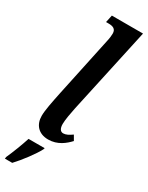

<svg xmlns="http://www.w3.org/2000/svg" viewBox="-256 -801 819 1062"><g transform="rotate(30 153.0 -269.5)"><path d="M149 10C209 10 250 -25 277 -54L259 -85C238 -70 221 -61 204 -61C186 -61 176 -77 176 -105C176 -132 185 -179 192 -213L311 -760H112L102 -713H118C147 -713 166 -705 166 -676C166 -664 164 -644 159 -624L78 -243C65 -180 53 -122 53 -86C53 -31 86 10 149 10ZM-3 209 -5 221H42C81 180 134 109 154 70L157 61H54C39 107 17 165 -3 209Z"/></g></svg>

Font: Noto Serif Condensed SemiBold
Style: Italic
Weight: 600
Width: 3
Italic angle: -12°
Designer: Monotype Design Team
Foundry: Monotype Imaging Inc.
Version: Version 2.014